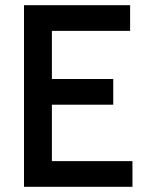

<svg xmlns="http://www.w3.org/2000/svg" viewBox="-20 -720 563 740"><path d="M72.5 0V-700H481.5V-601H180V-415.5H416.5V-316.5H180V-99H490.5V0Z"/></svg>

Font: Cabin SemiCondensedMedium
Style: Regular
Weight: 500
Width: 4
Designer: Pablo Impallari
Foundry: Pablo Impallari. http://www.impallari.com Igino Marini. http://www.ikern.com
Version: Version 3.001